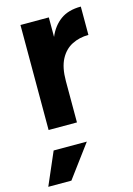

<svg xmlns="http://www.w3.org/2000/svg" viewBox="-134 -571 613 883"><g transform="rotate(-15 173.0 -129.0)"><path d="M52 0V-500H187V-407Q207 -455 244.5 -482.5Q282 -510 342 -510V-375Q299 -375 263.5 -357Q228 -339 207.5 -300Q187 -261 187 -197V0ZM50 97H208L93 252H-17Z"/></g></svg>

Font: Haskoy ExtraBold
Style: Regular
Weight: 800
Designer: Ertekin Erdin
Foundry: Ertekin Erdin
Version: Version 2.000; ttfautohint (v1.8.4.7-5d5b)